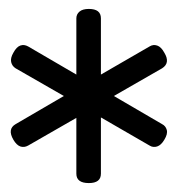

<svg xmlns="http://www.w3.org/2000/svg" viewBox="-20 -1297 398 430"><path d="M179 -887Q151 -887 151 -908V-1033L43 -971Q34 -966 25.5 -969Q17 -972 10 -984Q-4 -1008 15 -1019L123 -1082L15 -1144Q7 -1149 5 -1158Q3 -1167 10 -1179Q17 -1192 25.5 -1195Q34 -1198 43 -1193L151 -1130V-1256Q151 -1265 158 -1271Q165 -1277 179 -1277Q206 -1277 206 -1256V-1130L315 -1193Q323 -1198 332 -1195Q341 -1192 348 -1179Q362 -1156 343 -1144L235 -1082L343 -1019Q351 -1015 353.5 -1006Q356 -997 348 -984Q341 -972 332 -969Q323 -966 315 -971L206 -1034V-908Q206 -887 179 -887Z"/></svg>

Font: Playwrite VN
Style: Regular
Weight: 400
Designer: Veronika Burian, José Scaglione
Foundry: TypeTogether
Version: Version 1.002